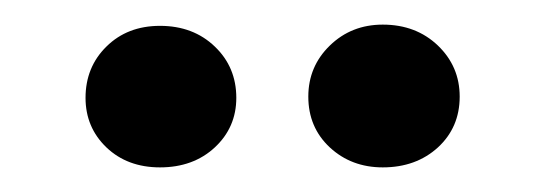

<svg xmlns="http://www.w3.org/2000/svg" viewBox="-20 -718 436 156"><path d="M49.5 -582ZM110 -582Q83.5 -582 66.5 -598.2Q49.5 -614.5 49.5 -638.5Q49.5 -663.5 66.5 -680.2Q83.5 -697 110 -697Q137 -697 154.5 -680.2Q172 -663.5 172 -638.5Q172 -614.5 154.5 -598.2Q137 -582 110 -582ZM291 -582Q265.5 -582 248 -598.2Q230.5 -614.5 230.5 -639.5Q230.5 -664 248 -681Q265.5 -698 291 -698Q318 -698 335.8 -681Q353.5 -664 353.5 -639.5Q353.5 -614.5 335.8 -598.2Q318 -582 291 -582Z"/></svg>

Font: Betinya Sans Medium
Style: Regular
Weight: 500
Designer: Jonathan Pinhorn
Version: Version 2.001;December 9, 2019;FontCreator 12.0.0.2547 64-bi